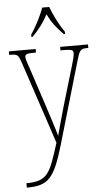

<svg xmlns="http://www.w3.org/2000/svg" viewBox="-65 -806 586 1085"><g transform="rotate(-5 228.5 -263.0)"><path d="M142 -619V-606H149C189 -648 212 -677 238 -726C262 -677 285 -648 326 -606H333V-619C306 -657 273 -721 257 -766H217C202 -721 168 -657 142 -619ZM42 215V240H43C164 240 199 203 254 16L388 -443C407 -509 411 -516 453 -516H457V-536H299V-516H323C369 -516 372 -508 372 -494C372 -480 365 -454 356 -424L287 -192C269 -127 254 -75 244 -36C234 -75 210 -145 186 -221L121 -418C107 -460 98 -483 98 -495C98 -511 106 -516 151 -516H160V-536H8V-516H10C58 -516 60 -512 78 -458L231 2C178 166 167 215 42 215Z"/></g></svg>

Font: Noto Serif Myanmar Condensed Thin
Style: Regular
Weight: 100
Width: 3
Designer: Ben Mitchell and the Monotype Design Team
Foundry: Monotype Imaging Inc.
Version: Version 2.106